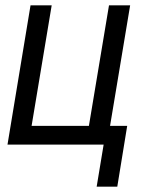

<svg xmlns="http://www.w3.org/2000/svg" viewBox="-20 -540 540 717"><path d="M341 157 367 0H8L94 -520H173L98 -70H312L387 -520H466L391 -70H455L418 157Z"/></svg>

Font: Iosevka Term Oblique
Style: Regular
Weight: 400
Italic angle: -9°
Monospace: yes
Designer: Belleve Invis
Foundry: Belleve Invis
Version: Version 31.4.0